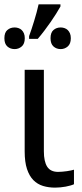

<svg xmlns="http://www.w3.org/2000/svg" viewBox="-34 -858 381 888"><path d="M168.9 -535.2V-158.2Q168.9 -110.8 184.3 -86.9Q199.7 -63 234.9 -63Q243.7 -63 254.6 -64Q265.6 -64.9 275.9 -66.4Q286.1 -67.9 294.9 -69.8Q303.7 -71.8 308.1 -73.2V-5.9Q301.8 -2.9 291.7 0Q281.7 2.9 270 5.1Q258.3 7.3 245.6 8.5Q232.9 9.8 221.2 9.8Q190.9 9.8 165 2Q139.2 -5.9 120.4 -24.9Q101.6 -43.9 90.8 -76.4Q80.1 -108.9 80.1 -158.2V-535.2ZM100.6 -690.9Q106 -705.6 112.1 -723.9Q118.2 -742.2 124 -761.5Q129.9 -780.8 135.3 -800.5Q140.6 -820.3 144.5 -837.9H245.6V-828.1Q236.8 -812.5 225.1 -793.7Q213.4 -774.9 199.7 -755.4Q186 -735.8 171.1 -716.1Q156.2 -696.3 140.6 -678.2H100.6ZM-13.7 -681.2Q-13.7 -707.5 0 -719.2Q13.7 -731 33.7 -731Q43 -731 51.5 -728Q60.1 -725.1 66.4 -719Q72.8 -712.9 76.7 -703.6Q80.6 -694.3 80.6 -681.2Q80.6 -655.3 66.4 -643.1Q52.2 -630.9 33.7 -630.9Q13.7 -630.9 0 -643.1Q-13.7 -655.3 -13.7 -681.2ZM199.7 -681.2Q199.7 -707.5 213.4 -719.2Q227.1 -731 246.6 -731Q255.9 -731 264.4 -728Q272.9 -725.1 279.3 -719Q285.6 -712.9 289.6 -703.6Q293.5 -694.3 293.5 -681.2Q293.5 -655.3 279.3 -643.1Q265.1 -630.9 246.6 -630.9Q227.1 -630.9 213.4 -643.1Q199.7 -655.3 199.7 -681.2Z"/></svg>

Font: WenQuanYi Micro Hei
Style: Regular
Weight: 400
Foundry: Ascender Corporation
Version: Version 0.2.0-beta